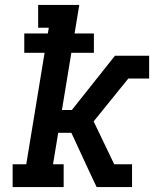

<svg xmlns="http://www.w3.org/2000/svg" viewBox="-20 -755 640 775"><path d="M31 0V-92H86L160 -542H78V-620H173L177 -643H134V-735H300L281 -620H359V-542H268L230 -311H270L444 -530H582V-438H498L358 -265L441 -92H513V0H370L337 -70L268 -219H215L194 -92H237V0Z"/></svg>

Font: Iosevka Curly Slab SmBdExObl
Style: Regular
Weight: 600
Width: 7
Italic angle: -9°
Monospace: yes
Designer: Belleve Invis
Foundry: Belleve Invis
Version: Version 11.1.0; ttfautohint (v1.8.3)